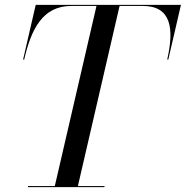

<svg xmlns="http://www.w3.org/2000/svg" viewBox="-20 -770 764 790"><path d="M95 -4.5V0H410V-4.5H300.5L472 -745.5H568C685 -745.5 697 -652 668 -525H672.5L724.5 -750H127L75 -525H79.5C108.5 -651 156 -745.5 273 -745.5H377L205.5 -4.5Z"/></svg>

Font: Bodoni* 36pt
Style: Italic
Weight: 400
Italic angle: -13°
Version: Version 2.3